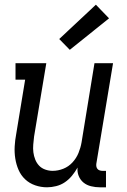

<svg xmlns="http://www.w3.org/2000/svg" viewBox="-20 -789 540 817"><path d="M180 8Q154 8 129.5 -0.5Q105 -9 87 -26Q69 -43 59 -66Q49 -89 45 -114.5Q41 -140 42.5 -166.5Q44 -193 49 -219L87 -450H46V-520H177L125 -208Q123 -191 121.5 -174Q120 -157 122 -141Q124 -125 130 -110Q136 -95 146.5 -84Q157 -73 172.5 -67.5Q188 -62 204 -62Q227 -62 249.5 -71Q272 -80 288.5 -98Q305 -116 314 -138Q323 -160 327 -183L382 -520H461L390 -93Q389 -87 390 -81Q391 -75 394.5 -70.5Q398 -66 404 -64Q410 -62 416 -62H431V8H404Q386 8 367.5 3.5Q349 -1 335.5 -12Q322 -23 315 -40Q308 -57 310 -76Q300 -58 286.5 -41.5Q273 -25 256 -13.5Q239 -2 219 3Q199 8 180 8ZM277 -577 232 -623 388 -769 444 -711Z"/></svg>

Font: Iosevka Gothic
Style: Italic
Weight: 400
Italic angle: -9°
Monospace: yes
Designer: Belleve Invis
Foundry: Belleve Invis
Version: Version 15.5.1; ttfautohint (v1.8.4)